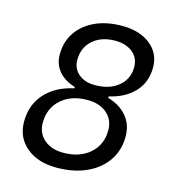

<svg xmlns="http://www.w3.org/2000/svg" viewBox="-107 -791 800 889"><g transform="rotate(15 293.0 -346.5)"><path d="M244.1 9.8Q154.3 9.8 99.6 -36.1Q44.9 -82 44.9 -157.2Q44.9 -239.3 94.7 -293.7Q144.5 -348.1 229.5 -366.2L230.5 -373Q181.2 -387.2 152.6 -420.2Q124 -453.1 124 -501Q124 -561.5 154.8 -606.9Q185.5 -652.3 240.7 -677.7Q295.9 -703.1 369.6 -703.1Q454.1 -703.1 505.6 -662.1Q557.1 -621.1 557.1 -553.7Q557.1 -482.9 513.2 -435.8Q469.2 -388.7 393.6 -371.6L392.1 -364.3Q450.2 -348.1 483.6 -308.8Q517.1 -269.5 517.1 -211.9Q517.1 -145.5 482.9 -95.7Q448.7 -45.9 387.5 -18.1Q326.2 9.8 244.1 9.8ZM256.8 -64.9Q335.4 -64.9 383.8 -107.4Q432.1 -149.9 432.1 -219.2Q432.1 -269 397 -299.6Q361.8 -330.1 303.7 -330.1Q225.6 -330.1 177.7 -287.4Q129.9 -244.6 129.9 -174.8Q129.9 -125.5 164.8 -95.2Q199.7 -64.9 256.8 -64.9ZM317.4 -405.3Q387.2 -405.3 429.7 -440.4Q472.2 -475.6 472.2 -532.7Q472.2 -576.2 440.4 -602.3Q408.7 -628.4 356.4 -628.4Q290.5 -628.4 249.8 -592.5Q209 -556.6 209 -497.6Q209 -456.1 238.8 -430.7Q268.6 -405.3 317.4 -405.3Z"/></g></svg>

Font: Cascadia Code NF SemiLight
Style: Italic
Weight: 350
Italic angle: -10°
Monospace: yes
Designer: Aaron Bell
Foundry: Saja Typeworks
Version: Version 2404.023; ttfautohint (v1.8.4)